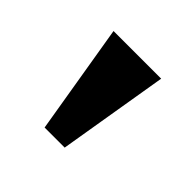

<svg xmlns="http://www.w3.org/2000/svg" viewBox="-84 -803 453 453"><g transform="rotate(45 142.5 -576.0)"><path d="M109 -438 63 -714H222L176 -438Z"/></g></svg>

Font: Noto Serif Gujarati
Style: Regular
Weight: 400
Designer: Universal Thirst, Indian Type Foundry and the Monotype Design Team
Foundry: Monotype Imaging Inc.
Version: Version 2.102